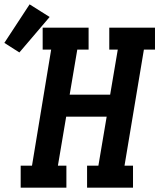

<svg xmlns="http://www.w3.org/2000/svg" viewBox="-99 -862 732 882"><path d="M-4 0V-101H48L136 -634H97V-735H308V-634H256L221 -427H407L442 -634H403V-735H613V-634H562L473 -101H512V0H301V-101H353L391 -326H205L167 -101H206V0ZM-10 -621 -79 -665 37 -842 129 -784Z"/></svg>

Font: Iosevka Slab Extended
Style: Bold Italic
Weight: 700
Width: 7
Italic angle: -9°
Monospace: yes
Designer: Belleve Invis
Foundry: Belleve Invis
Version: Version 11.1.0; ttfautohint (v1.8.3)